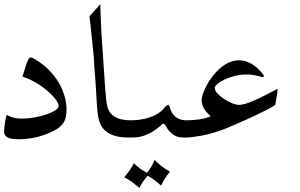

<svg xmlns="http://www.w3.org/2000/svg" viewBox="-20 -726 1470 942"><path d="M90.3 -350.1Q99.6 -380.4 105.5 -398.9Q111.3 -417.5 115.7 -427.5Q120.1 -437.5 123.5 -440.9Q127 -444.3 131.3 -444.3Q136.2 -444.3 147.2 -438.2Q158.2 -432.1 171.9 -422.6Q185.5 -413.1 199.7 -401.4Q213.9 -389.6 224.6 -377.9Q243.7 -357.9 259 -335Q274.4 -312 284.9 -287.6Q295.4 -263.2 301 -238Q306.6 -212.9 306.6 -189Q306.6 -166.5 302.2 -149.2Q297.9 -131.8 287.6 -118.2Q277.3 -104.5 260 -93.3Q242.7 -82 216.8 -71.8Q182.6 -57.6 146.2 -50.3Q109.9 -43 70.8 -43Q56.6 -43 43.7 -44.2Q30.8 -45.4 21 -49.6Q11.2 -53.7 5.6 -61.3Q0 -68.8 0 -81.1Q0 -88.4 1 -99.1Q2 -109.9 3.9 -121.6Q5.9 -133.3 8.1 -144Q10.3 -154.8 12.2 -162.1Q23.4 -156.7 32.7 -153.1Q42 -149.4 51 -147.5Q60.1 -145.5 69.8 -144.8Q79.6 -144 91.3 -144Q118.2 -144 148.9 -149.7Q179.7 -155.3 206.1 -164.1Q232.4 -172.9 250 -183.8Q267.6 -194.8 267.6 -205.6Q267.6 -214.8 260.3 -227.5Q252.9 -240.2 240 -254.2Q227.1 -268.1 210 -282.5Q192.9 -296.9 173.1 -309.8Q153.3 -322.8 132.1 -333.3Q110.8 -343.8 90.3 -350.1Z M418.9 -646 472.2 -705.6Q472.2 -690.9 473.1 -669.7Q474.1 -648.4 475.1 -620.6L477.5 -564.9Q479 -534.2 480.7 -516.1Q482.4 -498 482.4 -492.7L496.6 -283.7Q499 -252 501.7 -230.7Q504.4 -209.5 509 -195.6Q513.7 -181.6 520.8 -172.6Q527.8 -163.6 538.6 -156.2Q553.7 -145.5 574.7 -140.6Q595.7 -135.7 619.1 -135.7H624Q627.9 -135.7 630.6 -132.1Q633.3 -128.4 635 -122.6Q636.7 -116.7 637.7 -109.1Q638.7 -101.6 638.7 -93.8Q638.7 -77.6 635 -64.5Q631.3 -51.3 624 -51.3H609.4Q486.8 -51.3 464.8 -139.2Q458 -165.5 454.6 -226.1L448.7 -322.3L443.8 -385.3Q441.4 -415 440.9 -431.4Q440.4 -447.8 439.9 -450.2L427.7 -567.4Q426.8 -579.6 424.6 -598.9Q422.4 -618.2 418.9 -646Z M738.3 58.6Q755.4 75.7 773.7 89.8Q792 104 814 116.2Q799.8 133.3 789.3 149.7Q778.8 166 770 184.6Q754.4 170.4 738 157.7Q721.7 145 704.1 136.2Q692.4 150.4 681.6 165Q670.9 179.7 664.1 196.3Q647 182.1 629.2 168Q611.3 153.8 589.4 144.5Q603 127.9 615.5 110.6Q627.9 93.3 637.2 74.2Q649.4 87.9 665.8 99.9Q682.1 111.8 700.7 121.6Q712.9 107.4 722.4 91.6Q731.9 75.7 738.3 58.6ZM614.3 -51.3Q606.9 -51.3 603.3 -64.5Q599.6 -77.6 599.6 -93.5Q599.6 -109.4 603.3 -122.6Q606.9 -135.7 614.3 -135.7H619.1Q642.1 -135.7 666 -138.9Q689.9 -142.1 711.9 -149.2Q733.9 -156.2 752.9 -167.7Q772 -179.2 785.2 -195.8Q797.4 -210.9 803.7 -210.9Q808.1 -210.9 810.5 -206.3Q813 -201.7 816.9 -188.5Q821.3 -174.8 829.3 -164.8Q837.4 -154.8 847.9 -148.2Q858.4 -141.6 870.1 -138.7Q881.8 -135.7 892.6 -135.7H897.5Q904.8 -135.7 908.4 -122.6Q912.1 -109.4 912.1 -93.5Q912.1 -77.6 908.4 -64.5Q904.8 -51.3 897.5 -51.3H882.8Q853.5 -51.3 836.2 -61.8Q818.8 -72.3 808.6 -85.2Q798.3 -98.1 792.7 -108.6Q787.1 -119.1 781.7 -119.1Q778.3 -119.1 766.8 -108.6Q755.4 -98.1 736.3 -85.2Q717.3 -72.3 690.4 -61.8Q663.6 -51.3 628.9 -51.3Z M1330.6 -211.4Q1307.6 -193.4 1182.1 -136.2Q1136.7 -115.7 1101.6 -101.1Q1066.4 -86.4 1034.9 -76.7Q1003.4 -66.9 971.9 -61Q940.4 -55.2 902.3 -51.3H887.7Q880.4 -51.3 876.7 -64.5Q873 -77.6 873 -93.5Q873 -109.4 876.7 -122.6Q880.4 -135.7 887.7 -135.7H892.6Q927.7 -135.7 959.7 -140.6Q991.7 -145.5 1013.7 -155.8Q1006.8 -162.1 999 -169.9Q991.2 -177.7 984.6 -187.5Q978 -197.3 973.6 -209Q969.2 -220.7 969.2 -234.4Q969.2 -245.1 973.6 -259.5Q978 -273.9 985.4 -289.8Q992.7 -305.7 1002.4 -322Q1012.2 -338.4 1022.9 -352.1Q1085 -430.2 1152.8 -430.2Q1210.4 -430.2 1261.2 -372.6Q1274.4 -357.9 1274.4 -354Q1274.4 -348.1 1268.1 -348.1Q1265.6 -348.1 1263.4 -348.6Q1261.2 -349.1 1259.3 -349.6Q1225.6 -360.4 1189.9 -360.4Q1160.2 -360.4 1131.8 -353.3Q1103.5 -346.2 1081.8 -335.9Q1060.1 -325.7 1046.9 -314.2Q1033.7 -302.7 1033.7 -293.9Q1033.7 -282.2 1046.9 -267.8Q1060.1 -253.4 1078.9 -241Q1097.7 -228.5 1117.9 -220Q1138.2 -211.4 1152.3 -211.4Q1165 -211.4 1182.4 -216.3Q1199.7 -221.2 1222.7 -231Q1245.6 -240.7 1274.9 -255.6Q1304.2 -270.5 1341.3 -290Q1341.8 -274.4 1338.9 -259Q1335.9 -243.7 1333 -226.6Z"/></svg>

Font: XB Niloofar
Style: Regular
Weight: 400
Designer: Behnam
Foundry: Irmug
Version: Version 7.201 2008